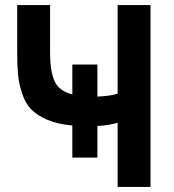

<svg xmlns="http://www.w3.org/2000/svg" viewBox="-20 -726 688 759"><path d="M48 -706H178V-517Q178 -445 195.5 -405.5Q213 -366 266 -353V-471H365V-344Q422 -347 445 -356V-706H575V13H445V-241Q417 -231 365 -228V-103H266V-230Q208 -235 167 -252.5Q126 -270 103 -294Q80 -318 67.5 -356Q55 -394 51.5 -429.5Q48 -465 48 -517Z"/></svg>

Font: Repo
Style: DemiBold
Weight: 600
Designer: Stefan Peev
Foundry: Context Ltd
Version: Version 001.000